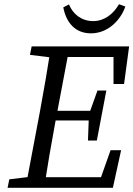

<svg xmlns="http://www.w3.org/2000/svg" viewBox="-20 -890 632 910"><path d="M16 0H142L152 -55H146L24 -40L16 0ZM101 0H189C205 -103 223 -207 242 -310L310 -670H222C206 -567 188 -463 169 -360L101 0ZM122 -630 243 -615H255L266 -670H130L122 -630ZM142 0H515L554 -178H504L441 0L496 -50H152L142 0ZM204 -319H429L437 -365H213L204 -319ZM256 -620H550L518 -670V-492H568L592 -670H266L256 -620ZM397 -224H439L484 -461H442L404 -355L401 -335L397 -224ZM411 -732C496 -732 554 -800 574 -859L544 -870C518 -825 476 -790 422 -790C367 -790 326 -822 307 -869L280 -855C294 -781 338 -732 411 -732Z"/></svg>

Font: Source Serif Variable
Style: Italic
Weight: 389
Italic angle: -12°
Designer: Frank Grießhammer
Foundry: Adobe Systems Incorporated
Version: Version 3.001;hotconv 1.0.111;makeotfexe 2.5.65597